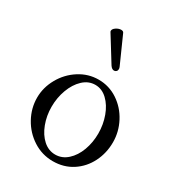

<svg xmlns="http://www.w3.org/2000/svg" viewBox="-167 -781 820 894"><g transform="rotate(30 243.0 -333.5)"><path d="M41 -209Q41 -263.7 69.1 -313.7Q97.2 -363.8 145 -394.3Q192.9 -424.8 248 -424.8Q304.7 -424.8 351.3 -393.8Q397.9 -362.8 424.6 -312Q451.2 -261.2 451.2 -205.1Q451.2 -147 426.3 -97.4Q401.4 -47.9 356 -18.3Q310.5 11.2 252 11.2Q193.8 11.2 145.3 -20Q96.7 -51.3 68.8 -102.1Q41 -152.8 41 -209ZM371.6 -206.1Q371.6 -254.4 355.7 -298.1Q339.8 -341.8 311.3 -368.9Q282.7 -396 247.1 -396Q210.4 -396 181.6 -368.9Q152.8 -341.8 136.7 -298.1Q120.6 -254.4 120.6 -206.1Q120.6 -157.7 136.7 -115Q152.8 -72.3 181.4 -46.6Q210 -21 246.1 -21Q282.7 -21 311.5 -47.1Q340.3 -73.2 356 -115.7Q371.6 -158.2 371.6 -206.1ZM184.6 -643.6Q182.6 -646 182.6 -649.9Q182.6 -660.2 196 -669.2Q209.5 -678.2 222.7 -678.2Q233.9 -678.2 237.3 -670.4L301.8 -525.9Q304.7 -519.5 304.7 -514.2Q304.7 -506.3 299.8 -501.5Q294.9 -496.6 288.1 -496.6Q276.4 -496.6 266.6 -511.2Z"/></g></svg>

Font: JuniusX
Style: Regular
Weight: 400
Designer: Peter S. Baker
Foundry: Briery Creek Software
Version: Version 1.004